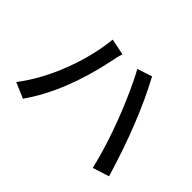

<svg xmlns="http://www.w3.org/2000/svg" viewBox="-127 -945 1211 1211"><g transform="rotate(45 478.0 -340.0)"><path d="M61 -46.4Q157.2 -173.3 221.2 -339.4Q285.2 -505.4 301.8 -666L410.2 -644Q399.9 -610.8 391.1 -563Q320.3 -223.1 165 -2ZM681.2 -336.9Q650.9 -417 611.1 -505.6Q571.3 -594.2 542 -645L641.1 -677.7Q782.7 -416.5 895 -40L785.2 -4.9Q747.6 -163.6 681.2 -336.9Z"/></g></svg>

Font: Karasuma Gothic
Style: Regular
Weight: 500
Designer: Rasmus Andersson / Ryoko Nishizuka
Foundry: Genbu
Version: Version 1.00